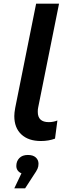

<svg xmlns="http://www.w3.org/2000/svg" viewBox="-20 -762 376 1047"><path d="M58 -129Q58 -147 63 -174L177 -742H302L188 -175Q186 -167 186 -152Q186 -96 246 -96Q271 -96 293 -105L280 -6Q245 7 203 7Q135 7 96.5 -29Q58 -65 58 -129ZM190 131Q190 146 184.5 158.5Q179 171 163 194L117 265H58L97 183Q84 178 76.5 167.5Q69 157 69 143Q69 117 85.5 100Q102 83 132 83Q160 83 175 96.5Q190 110 190 131Z"/></svg>

Font: Montserrat Alternates SemiBold
Style: Italic
Weight: 600
Italic angle: -11.3°
Designer: Julieta Ulanovsky
Foundry: Julieta Ulanovsky
Version: Version 7.200